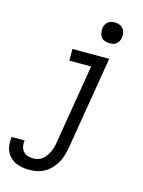

<svg xmlns="http://www.w3.org/2000/svg" viewBox="-189 -812 828 1115"><g transform="rotate(15 225.0 -255.0)"><path d="M101 223Q79 223 57.5 219.5Q36 216 17.5 207.5Q-1 199 -15.5 184.5Q-30 170 -38.5 151.5Q-47 133 -49 111Q-51 89 -48 68L-47 65H30V66Q27 84 30.5 101Q34 118 45 130.5Q56 143 72.5 148Q89 153 106 153Q121 153 135.5 148Q150 143 161.5 133.5Q173 124 182 111Q191 98 197 84.5Q203 71 207 56.5Q211 42 213 28L292 -450H161V-520H382L289 39Q285 62 278.5 85Q272 108 260 129.5Q248 151 231 169.5Q214 188 192 200.5Q170 213 147 218Q124 223 101 223ZM359 -608Q345 -608 331 -613Q317 -618 309 -629Q301 -640 298.5 -655Q296 -670 298 -685Q300 -695 305.5 -705Q311 -715 319.5 -721.5Q328 -728 338.5 -730.5Q349 -733 360 -733Q374 -733 388 -727.5Q402 -722 410.5 -711Q419 -700 421.5 -685Q424 -670 421 -655Q419 -645 413.5 -635Q408 -625 399.5 -618.5Q391 -612 380.5 -610Q370 -608 359 -608Z"/></g></svg>

Font: Iosevka Term Curly Oblique
Style: Regular
Weight: 400
Italic angle: -9°
Designer: Belleve Invis
Foundry: Belleve Invis
Version: Version 32.3.0